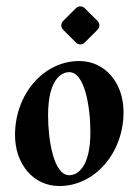

<svg xmlns="http://www.w3.org/2000/svg" viewBox="-20 -591 416 615"><path d="M237.3 -448.7C242.2 -448.7 247.3 -450.7 251.2 -454.6L292.5 -495.8C296.4 -499.8 298.3 -504.9 298.3 -509.8C298.3 -514.6 296.4 -519.8 292.5 -523.7L251.2 -564.9C247.3 -568.8 242.2 -570.6 237.3 -570.6C232.4 -570.6 227.3 -568.8 223.4 -564.9L182.1 -523.7C178.2 -519.8 176.3 -514.6 176.3 -509.8C176.3 -504.9 178.2 -499.8 182.1 -495.8L223.4 -454.6C227.3 -450.7 232.4 -448.7 237.3 -448.7ZM28.1 -158.7C28.1 -65.7 86.4 4.9 170.2 4.9C283.7 4.9 375.7 -101.1 375.7 -231.9C375.7 -325 317.4 -395.5 233.6 -395.5C120.1 -395.5 28.1 -289.6 28.1 -158.7ZM134 -221.9C134 -333.5 174.6 -359.9 201.7 -359.9C251.7 -359.9 269.5 -247.8 269.5 -167.7C269.5 -56.2 229 -29.8 201.9 -29.8C151.9 -29.8 134 -141.8 134 -221.9Z"/></svg>

Font: RisaltypS01
Style: Medium
Weight: 500
Italic angle: -9°
Designer: gluk
Foundry: gluk
Version: Version 0.24